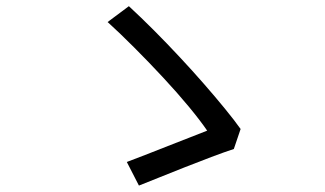

<svg xmlns="http://www.w3.org/2000/svg" viewBox="-20 -660 1040 615"><path d="M729 -182.8Q698.6 -172.8 657.2 -157.2Q615.9 -141.6 571.8 -124.2Q527.8 -106.7 489.1 -91.2Q450.3 -75.7 425 -65.6L386.2 -141.2Q409.8 -149.8 444.8 -163.6Q479.7 -177.4 517.9 -192.3Q556.1 -207.1 589.5 -220.3Q622.8 -233.5 643.6 -241.5Q621.9 -273.4 584.9 -318.2Q547.9 -362.9 502.5 -411.7Q457.1 -460.6 410.6 -507.1Q364.2 -553.7 324.7 -589.4L392.8 -640.2Q431.3 -604.7 472.9 -563Q514.6 -521.2 555.4 -477.4Q596.3 -433.7 633.3 -391.2Q670.4 -348.8 700.7 -311.6Q731.1 -274.4 750.7 -246.8Z"/></svg>

Font: Noto Sans TC
Style: Regular
Weight: 100
Designer: Ryoko NISHIZUKA 西塚涼子 (kana, bopomofo & ideographs); Paul D. Hunt (Latin, Greek & Cyrillic); Sandoll Communications 산돌커뮤니
Foundry: Adobe
Version: Version 2.004;hotconv 1.0.118;makeotfexe 2.5.65603